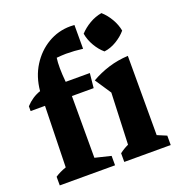

<svg xmlns="http://www.w3.org/2000/svg" viewBox="-135 -866 913 979"><g transform="rotate(-20 321.5 -376.5)"><path d="M13 -407V-433Q48 -471 93 -486Q100 -562 136.5 -620Q173 -678 229 -711Q285 -744 351 -744Q361 -744 373 -743V-614Q350 -617 327.5 -618.5Q305 -620 282 -620Q269 -620 256.5 -619Q244 -618 231 -617Q224 -570 232 -486H363L355 -407H237V-72L323 -51V0H23V-47Q48 -64 83 -76L91 -407ZM373 0V-47Q395 -64 421 -76L432 -355L374 -442Q419 -468 469 -483.5Q519 -499 575 -502V-72L625 -51V0ZM523 -753Q549 -730 567.5 -698Q586 -666 592 -633Q570 -607 537.5 -587.5Q505 -568 471 -564Q446 -585 427 -617.5Q408 -650 402 -685Q425 -710 456.5 -728.5Q488 -747 523 -753Z"/></g></svg>

Font: Piazzolla SC
Style: Bold
Weight: 700
Designer: Juan Pablo del Peral
Foundry: Huerta Tipografica
Version: Version 1.330